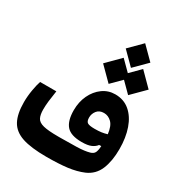

<svg xmlns="http://www.w3.org/2000/svg" viewBox="-188 -917 963 1041"><g transform="rotate(30 293.0 -396.5)"><path d="M258.3 3.9Q162.1 3.9 106.9 -14.6Q51.8 -33.2 28.6 -76.2Q5.4 -119.1 5.4 -192.4Q5.4 -230 12.2 -269.3Q19 -308.6 26.9 -330.6H128.4Q122.1 -291 118.9 -262.9Q115.7 -234.9 115.7 -210.4Q115.7 -176.8 125.7 -157.7Q135.7 -138.7 166.3 -131.1Q196.8 -123.5 258.3 -123.5Q262.2 -123.5 266.1 -123.5Q270 -123.5 273.9 -123.5Q326.2 -123.5 375.2 -125Q424.3 -126.5 453.1 -134.8Q472.7 -140.1 479.5 -153.8Q486.3 -167.5 487.8 -195.3L474.6 -194.8Q463.9 -179.7 442.9 -170.4Q421.9 -161.1 384.3 -161.1Q315.9 -161.1 288.6 -192.4Q261.2 -223.6 261.2 -290Q261.2 -341.8 281.2 -384Q301.3 -426.3 335.9 -451.4Q370.6 -476.6 414.1 -476.6Q467.8 -476.6 505.1 -444.8Q542.5 -413.1 562 -357.4Q581.5 -301.8 581.5 -230Q581.5 -154.8 559.6 -102.5Q537.6 -50.3 485.8 -27.8Q443.4 -9.8 389.2 -2.9Q335 3.9 258.3 3.9ZM486.3 -268.6Q480.5 -317.4 459.5 -337.9Q438.5 -358.4 411.6 -358.4Q382.8 -358.4 367.9 -339.4Q353 -320.3 353 -296.9Q353 -272.9 364.7 -265.6Q376.5 -258.3 409.2 -258.3Q433.1 -258.3 450.9 -260.7Q468.8 -263.2 486.3 -268.6ZM475.6 -507.3 414.6 -568.4 353.5 -507.3 272 -588.9 353.5 -670.9 414.6 -609.9 475.6 -670.9 557.1 -588.9ZM415 -643.1 337.9 -720.2 415 -797.4 492.2 -720.2Z"/></g></svg>

Font: Cascadia Code SemiBold
Style: Regular
Weight: 600
Monospace: yes
Designer: Aaron Bell
Foundry: Saja Typeworks
Version: Version 2404.023; ttfautohint (v1.8.4)